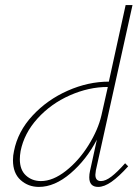

<svg xmlns="http://www.w3.org/2000/svg" viewBox="-20 -731 552 755"><path d="M472 -89 484 -77Q448 -37 419 -16.5Q390 4 366 4Q331 4 331 -34Q331 -46 334 -59L361 -182Q320 -103 257.5 -49.5Q195 4 133 4Q91 4 61 -23Q31 -50 31 -101Q31 -120 35 -137Q50 -214 108 -276.5Q166 -339 246.5 -374.5Q327 -410 408 -410L474 -711H501L357 -61Q355 -49 355 -44Q355 -19 377 -19Q395 -19 418 -36.5Q441 -54 472 -89ZM379 -278 404 -389H403Q329 -389 254.5 -356Q180 -323 127.5 -265Q75 -207 61 -137Q58 -119 58 -105Q58 -63 82 -41Q106 -19 141 -19Q188 -19 239 -59Q290 -99 328 -160Q366 -221 379 -278Z"/></svg>

Font: Ysabeau Infant Extralight
Style: Italic
Weight: 200
Italic angle: -12°
Designer: Christian Thalmann (Catharsis Fonts)
Version: Version 0.003